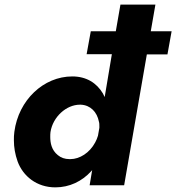

<svg xmlns="http://www.w3.org/2000/svg" viewBox="-20 -800 761 829"><path d="M354 -566H463L432 -381C429 -386 427 -392 424 -397C397 -442 353 -470 292 -470C168 -470 60 -368 42 -231C40 -218 40 -206 40 -194C40 -164 45 -134 56 -103C79 -40 138 9 219 9C280 9 334 -17 374 -61C375 -62 377 -64 378 -66L367 0H516L614 -565H703L721 -665H631L651 -780H500L480 -665H372ZM198 -230C208 -295 266 -348 325 -348C327 -348 328 -348 329 -348C371 -346 399 -316 407 -275C409 -269 409 -262 409 -255C409 -253 409 -250 409 -248L403 -214C400 -204 396 -194 391 -185C367 -140 324 -113 284 -113C283 -113 281 -113 280 -113C260 -113 243 -119 230 -130C202 -152 197 -184 197 -209C197 -216 197 -223 198 -230Z"/></svg>

Font: Jost
Style: Bold Italic
Weight: 700
Italic angle: -5°
Version: Version 3.710